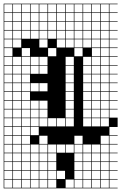

<svg xmlns="http://www.w3.org/2000/svg" viewBox="-20 -785 659 1043"><path d="M0 238.1V-765.1H619V-761.9H574.6V-717.5H619V-714.3H574.6V-669.8H619V-666.7H574.6V-622.2H619V-619H574.6V-574.6H619V-571.4H574.6V-527H619V-523.8H574.6V-479.4H619V-476.2H574.6V-431.7H619V-428.6H574.6V-384.1H619V-381H574.6V-336.5H619V-333.3H574.6V-288.9H619V-285.7H574.6V-241.3H619V-238.1H574.6V-193.7H619V-190.5H574.6V-146H619V-95.2H574.6V-50.8H619V-47.6H574.6V-3.2H619V0H574.6V44.4H619V47.6H574.6V92.1H619V95.2H574.6V139.7H619V142.9H574.6V187.3H619V190.5H574.6V234.9H619V238.1ZM241.3 -717.5H285.7V-761.9H241.3ZM527 -717.5H571.4V-761.9H527ZM98.4 -717.5H142.9V-761.9H98.4ZM479.4 -717.5H523.8V-761.9H479.4ZM146 -717.5H190.5V-761.9H146ZM193.7 -717.5H238.1V-761.9H193.7ZM431.7 -717.5H476.2V-761.9H431.7ZM50.8 -717.5H95.2V-761.9H50.8ZM288.9 -717.5H333.3V-761.9H288.9ZM3.2 -717.5H47.6V-761.9H3.2ZM384.1 -717.5H428.6V-761.9H384.1ZM336.5 -717.5H381V-761.9H336.5ZM527 -669.8H571.4V-714.3H527ZM98.4 -669.8H142.9V-714.3H98.4ZM146 -669.8H190.5V-714.3H146ZM479.4 -669.8H523.8V-714.3H479.4ZM193.7 -669.8H238.1V-714.3H193.7ZM431.7 -669.8H476.2V-714.3H431.7ZM241.3 -669.8H285.7V-714.3H241.3ZM50.8 -669.8H95.2V-714.3H50.8ZM288.9 -669.8H333.3V-714.3H288.9ZM336.5 -669.8H381V-714.3H336.5ZM3.2 -669.8H47.6V-714.3H3.2ZM384.1 -669.8H428.6V-714.3H384.1ZM336.5 -622.2H381V-666.7H336.5ZM431.7 -622.2H476.2V-666.7H431.7ZM384.1 -622.2H428.6V-666.7H384.1ZM3.2 -622.2H47.6V-666.7H3.2ZM98.4 -622.2H142.9V-666.7H98.4ZM527 -622.2H571.4V-666.7H527ZM146 -622.2H190.5V-666.7H146ZM479.4 -622.2H523.8V-666.7H479.4ZM193.7 -622.2H238.1V-666.7H193.7ZM288.9 -622.2H333.3V-666.7H288.9ZM241.3 -622.2H285.7V-666.7H241.3ZM50.8 -622.2H95.2V-666.7H50.8ZM98.4 -574.6H142.9V-619H98.4ZM50.8 -574.6H95.2V-619H50.8ZM431.7 -574.6H476.2V-619H431.7ZM288.9 -574.6H333.3V-619H288.9ZM241.3 -574.6H285.7V-619H241.3ZM479.4 -574.6H523.8V-619H479.4ZM193.7 -574.6H238.1V-619H193.7ZM3.2 -574.6H47.6V-619H3.2ZM146 -574.6H190.5V-619H146ZM527 -574.6H571.4V-619H527ZM336.5 -574.6H381V-619H336.5ZM384.1 -574.6H428.6V-619H384.1ZM288.9 -527H333.3V-571.4H288.9ZM431.7 -527H476.2V-571.4H431.7ZM50.8 -527H95.2V-571.4H50.8ZM479.4 -527H523.8V-571.4H479.4ZM3.2 -527H47.6V-571.4H3.2ZM193.7 -527H238.1V-571.4H193.7ZM527 -527H571.4V-571.4H527ZM336.5 -527H381V-571.4H336.5ZM384.1 -527H428.6V-571.4H384.1ZM98.4 -479.4H142.9V-523.8H98.4ZM384.1 -479.4H428.6V-523.8H384.1ZM47.6 -523.8H3.2V-479.4H47.6ZM241.3 -479.4H285.7V-523.8H241.3ZM527 -479.4H571.4V-523.8H527ZM479.4 -479.4H523.8V-523.8H479.4ZM98.4 -431.7H142.9V-476.2H98.4ZM336.5 -431.7H381V-476.2H336.5ZM431.7 -431.7H476.2V-476.2H431.7ZM50.8 -431.7H95.2V-476.2H50.8ZM3.2 -431.7H47.6V-476.2H3.2ZM146 -431.7H190.5V-476.2H146ZM479.4 -431.7H523.8V-476.2H479.4ZM527 -431.7H571.4V-476.2H527ZM193.7 -431.7H238.1V-476.2H193.7ZM336.5 -384.1H381V-428.6H336.5ZM431.7 -384.1H476.2V-428.6H431.7ZM50.8 -384.1H95.2V-428.6H50.8ZM146 -384.1H190.5V-428.6H146ZM3.2 -384.1H47.6V-428.6H3.2ZM98.4 -384.1H142.9V-428.6H98.4ZM527 -384.1H571.4V-428.6H527ZM479.4 -384.1H523.8V-428.6H479.4ZM193.7 -384.1H238.1V-428.6H193.7ZM98.4 -336.5H142.9V-381H98.4ZM527 -336.5H571.4V-381H527ZM336.5 -336.5H381V-381H336.5ZM431.7 -336.5H476.2V-381H431.7ZM50.8 -336.5H95.2V-381H50.8ZM3.2 -336.5H47.6V-381H3.2ZM479.4 -336.5H523.8V-381H479.4ZM479.4 -288.9H523.8V-333.3H479.4ZM431.7 -288.9H476.2V-333.3H431.7ZM50.8 -288.9H95.2V-333.3H50.8ZM336.5 -288.9H381V-333.3H336.5ZM527 -288.9H571.4V-333.3H527ZM98.4 -288.9H142.9V-333.3H98.4ZM193.7 -288.9H238.1V-333.3H193.7ZM3.2 -288.9H47.6V-333.3H3.2ZM146 -288.9H190.5V-333.3H146ZM3.2 -241.3H47.6V-285.7H3.2ZM431.7 -241.3H476.2V-285.7H431.7ZM336.5 -241.3H381V-285.7H336.5ZM50.8 -241.3H95.2V-285.7H50.8ZM527 -241.3H571.4V-285.7H527ZM479.4 -241.3H523.8V-285.7H479.4ZM98.4 -241.3H142.9V-285.7H98.4ZM193.7 -193.7H238.1V-238.1H193.7ZM479.4 -193.7H523.8V-238.1H479.4ZM50.8 -193.7H95.2V-238.1H50.8ZM98.4 -193.7H142.9V-238.1H98.4ZM146 -193.7H190.5V-238.1H146ZM431.7 -193.7H476.2V-238.1H431.7ZM527 -193.7H571.4V-238.1H527ZM3.2 -193.7H47.6V-238.1H3.2ZM336.5 -193.7H381V-238.1H336.5ZM479.4 -146H523.8V-190.5H479.4ZM50.8 -146H95.2V-190.5H50.8ZM527 -146H571.4V-190.5H527ZM146 -146H190.5V-190.5H146ZM98.4 -146H142.9V-190.5H98.4ZM193.7 -146H238.1V-190.5H193.7ZM3.2 -146H47.6V-190.5H3.2ZM431.7 -146H476.2V-190.5H431.7ZM336.5 -146H381V-190.5H336.5ZM336.5 -98.4H381V-142.9H336.5ZM146 -98.4H190.5V-142.9H146ZM98.4 -98.4H142.9V-142.9H98.4ZM193.7 -98.4H238.1V-142.9H193.7ZM288.9 -98.4H333.3V-142.9H288.9ZM479.4 -98.4H523.8V-142.9H479.4ZM241.3 -98.4H285.7V-142.9H241.3ZM50.8 -98.4H95.2V-142.9H50.8ZM527 -98.4H571.4V-142.9H527ZM431.7 -98.4H476.2V-142.9H431.7ZM3.2 -98.4H47.6V-142.9H3.2ZM146 -50.8H190.5V-95.2H146ZM3.2 -50.8H47.6V-95.2H3.2ZM50.8 -50.8H95.2V-95.2H50.8ZM98.4 -50.8H142.9V-95.2H98.4ZM50.8 -3.2H95.2V-47.6H50.8ZM384.1 -3.2H428.6V-47.6H384.1ZM527 -3.2H571.4V-47.6H527ZM3.2 -3.2H47.6V-47.6H3.2ZM193.7 -3.2H238.1V-47.6H193.7ZM98.4 -3.2H142.9V-47.6H98.4ZM384.1 44.4H428.6V0H384.1ZM3.2 44.4H47.6V0H3.2ZM50.8 44.4H95.2V0H50.8ZM146 44.4H190.5V0H146ZM527 44.4H571.4V0H527ZM193.7 44.4H238.1V0H193.7ZM98.4 44.4H142.9V0H98.4ZM431.7 44.4H476.2V0H431.7ZM241.3 44.4H285.7V0H241.3ZM479.4 44.4H523.8V0H479.4ZM288.9 44.4H333.3V0H288.9ZM336.5 44.4H381V0H336.5ZM3.2 92.1H47.6V47.6H3.2ZM384.1 92.1H428.6V47.6H384.1ZM146 92.1H190.5V47.6H146ZM50.8 92.1H95.2V47.6H50.8ZM193.7 92.1H238.1V47.6H193.7ZM527 92.1H571.4V47.6H527ZM431.7 92.1H476.2V47.6H431.7ZM98.4 92.1H142.9V47.6H98.4ZM479.4 92.1H523.8V47.6H479.4ZM241.3 92.1H285.7V47.6H241.3ZM98.4 139.7H142.9V95.2H98.4ZM241.3 139.7H285.7V95.2H241.3ZM479.4 139.7H523.8V95.2H479.4ZM431.7 139.7H476.2V95.2H431.7ZM527 139.7H571.4V95.2H527ZM3.2 139.7H47.6V95.2H3.2ZM50.8 139.7H95.2V95.2H50.8ZM384.1 139.7H428.6V95.2H384.1ZM193.7 139.7H238.1V95.2H193.7ZM146 139.7H190.5V95.2H146ZM98.4 187.3H142.9V142.9H98.4ZM384.1 187.3H428.6V142.9H384.1ZM241.3 187.3H285.7V142.9H241.3ZM479.4 187.3H523.8V142.9H479.4ZM431.7 187.3H476.2V142.9H431.7ZM3.2 187.3H47.6V142.9H3.2ZM527 187.3H571.4V142.9H527ZM50.8 187.3H95.2V142.9H50.8ZM193.7 187.3H238.1V142.9H193.7ZM146 187.3H190.5V142.9H146ZM288.9 187.3H333.3V142.9H288.9ZM193.7 234.9H238.1V190.5H193.7ZM146 234.9H190.5V190.5H146ZM336.5 234.9H381V190.5H336.5ZM479.4 234.9H523.8V190.5H479.4ZM527 234.9H571.4V190.5H527ZM3.2 234.9H47.6V190.5H3.2ZM98.4 234.9H142.9V190.5H98.4ZM431.7 234.9H476.2V190.5H431.7ZM241.3 234.9H285.7V190.5H241.3ZM384.1 234.9H428.6V190.5H384.1ZM50.8 234.9H95.2V190.5H50.8Z"/></svg>

Font: Jacquard 12 Charted
Style: Regular
Weight: 400
Designer: Sarah Cadigan-Fried
Version: Version 1.000